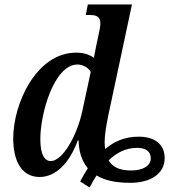

<svg xmlns="http://www.w3.org/2000/svg" viewBox="-20 -780 832 857"><path d="M599 -170C537 -170 488 -148 450 -115C448 -124 447 -133 447 -145C447 -177 454 -219 463 -263L569 -760H372L363 -713H381C410 -713 428 -706 428 -675C428 -663 424 -642 420 -625L410 -578C407 -564 402 -538 399 -522C377 -538 351 -545 320 -545C143 -545 39 -319 39 -162C39 -67 73 10 157 10C229 10 291 -53 327 -153H331C331 -136 333 -120 336 -105C342 -76 354 -51 372 -29C360 -10 348 10 338 30L380 57C389 39 400 20 411 3C447 25 495 36 562 36C650 36 715 -3 715 -74C715 -135 672 -170 599 -170ZM207 -61C180 -61 160 -88 160 -159C160 -275 222 -492 326 -492C348 -492 373 -480 385 -459L348 -287C324 -172 258 -61 207 -61ZM565 -19C512 -19 483 -35 465 -64C498 -97 541 -120 591 -120C630 -120 653 -105 653 -73C653 -40 618 -19 565 -19Z"/></svg>

Font: Noto Serif Condensed SemiBold
Style: Italic
Weight: 600
Width: 3
Italic angle: -12°
Designer: Monotype Design Team
Foundry: Monotype Imaging Inc.
Version: Version 2.014